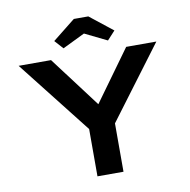

<svg xmlns="http://www.w3.org/2000/svg" viewBox="-95 -1003 1086 1097"><g transform="rotate(-10 447.5 -454.5)"><path d="M382 0V-323L398 -254L48 -700H236L493 -359L426 -360L672 -700H847L525 -270L533 -331V0ZM318 -754 273 -804 405 -909H489L622 -804L576 -754L433 -824H462Z"/></g></svg>

Font: Lexend Peta SemiBold
Style: Regular
Weight: 600
Designer: Bonnie Shaver-Troup, Thomas Jockin
Foundry: Lexend
Version: Version 1.007